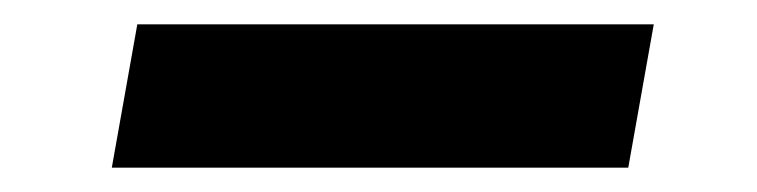

<svg xmlns="http://www.w3.org/2000/svg" viewBox="-20 -436 623 158"><path d="M72 -298 93 -416H518L497 -298Z"/></svg>

Font: Poppins SemiBold
Style: Italic
Weight: 600
Italic angle: -10°
Designer: Ninad Kale (Devanagari), Jonny Pinhorn (Latin)
Foundry: Indian Type Foundry
Version: Version 3.200;PS 1.000;hotconv 16.6.54;makeotf.lib2.5.65590